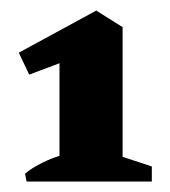

<svg xmlns="http://www.w3.org/2000/svg" viewBox="-20 -763 326 368"><path d="M94 -415V-700L215 -711V-415ZM31 -415 28 -430Q39 -440 61 -451Q83 -462 101 -466L102 -415ZM202 -415 204 -466 271 -444V-415ZM36 -620 16 -662 165 -743 176 -719 169 -670ZM161 -702 164 -743 215 -711Z"/></svg>

Font: Eczar ExtraBold
Style: Regular
Weight: 800
Designer: Vaibhav Singh
Foundry: Rosetta Type Foundry
Version: Version 2.000